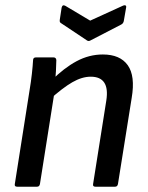

<svg xmlns="http://www.w3.org/2000/svg" viewBox="-20 -706 559 726"><path d="M341 0Q330 0 332 -10L382 -326Q396 -416 323 -416Q290 -416 253.5 -395Q217 -374 167 -329L174 -401Q222 -449 269.5 -474.5Q317 -500 369 -500Q434 -500 463 -459.5Q492 -419 478 -336L426 -10Q424 0 415 0ZM45 0Q34 0 36 -10L92 -366Q97 -395 100.5 -426.5Q104 -458 105 -478Q105 -489 116 -489H182Q192 -489 193 -479Q193 -464 191.5 -437Q190 -410 187 -390V-364L131 -10Q129 0 120 0ZM446 -685Q451 -687 454.5 -685.5Q458 -684 457 -678L448 -626Q446 -617 438 -613L322 -553Q315 -549 309 -553L213 -617Q209 -619 207 -622Q205 -625 206 -631L213 -677Q216 -690 227 -684L321 -628Z"/></svg>

Font: Sofia Sans Semi Condensed SemiBold
Style: Italic
Weight: 600
Italic angle: -9°
Version: Version 4.100